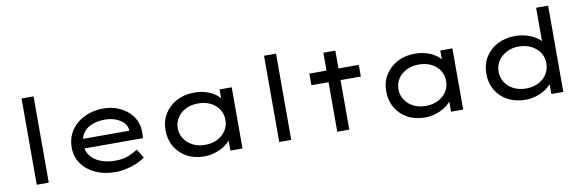

<svg xmlns="http://www.w3.org/2000/svg" viewBox="-52 -1176 4921 1622"><g transform="rotate(-10 2409.0 -365.0)"><path d="M161 0V-740H264V0Z M834 10Q739 10 664.5 -24.5Q590 -59 548 -119.5Q506 -180 506 -257Q506 -322 531 -373Q556 -424 599.5 -460.5Q643 -497 701.5 -517Q760 -537 825 -537Q886 -537 939 -518Q992 -499 1032 -465Q1072 -431 1094 -384.5Q1116 -338 1115 -282L1114 -232H595L572 -314H1025L1010 -303V-327Q1005 -361 978 -387Q951 -413 911 -427.5Q871 -442 825 -442Q762 -442 713 -423.5Q664 -405 636 -366Q608 -327 608 -264Q608 -210 639 -169.5Q670 -129 724.5 -107Q779 -85 851 -85Q917 -85 963 -103.5Q1009 -122 1044 -146L1091 -70Q1063 -48 1021.5 -30Q980 -12 932 -1Q884 10 834 10Z M1597 10Q1513 10 1448.5 -25.5Q1384 -61 1348 -123Q1312 -185 1312 -263Q1312 -343 1350 -404.5Q1388 -466 1454 -501Q1520 -536 1604 -536Q1656 -536 1700.5 -523Q1745 -510 1777.5 -488Q1810 -466 1829 -440Q1848 -414 1850 -387L1822 -389V-525H1926V0H1822V-138L1844 -135Q1842 -111 1821 -85.5Q1800 -60 1766 -38.5Q1732 -17 1688.5 -3.5Q1645 10 1597 10ZM1622 -85Q1682 -85 1728 -108.5Q1774 -132 1800 -172.5Q1826 -213 1826 -263Q1826 -314 1800 -354Q1774 -394 1728 -417Q1682 -440 1622 -440Q1562 -440 1516 -417Q1470 -394 1443.5 -354Q1417 -314 1417 -263Q1417 -213 1443.5 -172.5Q1470 -132 1516 -108.5Q1562 -85 1622 -85Z M2241 0V-740H2344V0Z M2739 0V-678H2842V0ZM2592 -425V-525H3016V-425Z M3490 10Q3406 10 3341.5 -25.5Q3277 -61 3241 -123Q3205 -185 3205 -263Q3205 -343 3243 -404.5Q3281 -466 3347 -501Q3413 -536 3497 -536Q3549 -536 3593.5 -523Q3638 -510 3670.5 -488Q3703 -466 3722 -440Q3741 -414 3743 -387L3715 -389V-525H3819V0H3715V-138L3737 -135Q3735 -111 3714 -85.5Q3693 -60 3659 -38.5Q3625 -17 3581.5 -3.5Q3538 10 3490 10ZM3515 -85Q3575 -85 3621 -108.5Q3667 -132 3693 -172.5Q3719 -213 3719 -263Q3719 -314 3693 -354Q3667 -394 3621 -417Q3575 -440 3515 -440Q3455 -440 3409 -417Q3363 -394 3336.5 -354Q3310 -314 3310 -263Q3310 -213 3336.5 -172.5Q3363 -132 3409 -108.5Q3455 -85 3515 -85Z M4354 10Q4268 10 4202.5 -25Q4137 -60 4100.5 -122Q4064 -184 4064 -263Q4064 -343 4101.5 -404.5Q4139 -466 4205.5 -501Q4272 -536 4357 -536Q4408 -536 4453 -523Q4498 -510 4532.5 -488Q4567 -466 4586 -441Q4605 -416 4605 -391L4575 -389V-740H4678V0H4575V-138L4595 -133Q4595 -109 4575 -84.5Q4555 -60 4521.5 -38.5Q4488 -17 4444.5 -3.5Q4401 10 4354 10ZM4374 -83Q4434 -83 4480.5 -106.5Q4527 -130 4553 -171Q4579 -212 4579 -263Q4579 -314 4553 -354.5Q4527 -395 4480.5 -419Q4434 -443 4374 -443Q4314 -443 4268 -419Q4222 -395 4195.5 -354.5Q4169 -314 4169 -263Q4169 -212 4195.5 -171Q4222 -130 4268 -106.5Q4314 -83 4374 -83Z"/></g></svg>

Font: Lexend Mega
Style: Regular
Weight: 400
Designer: Bonnie Shaver-Troup, Thomas Jockin
Foundry: Lexend
Version: Version 1.007